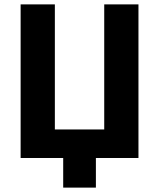

<svg xmlns="http://www.w3.org/2000/svg" viewBox="-20 -720 724 875"><path d="M611 -700H455V-130H230V-700H74V0H268V135H417V0H611Z"/></svg>

Font: Fixel Text Bold
Style: Bold
Weight: 700
Width: 4
Designer: AlfaBravo + MacPaw
Foundry: Kyrylo Tkachov, Marchela Mozhyna, Serhii Makarenko, Maria Weinstein, Zakhar Kryvoshyya
Version: Version 1.211